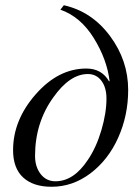

<svg xmlns="http://www.w3.org/2000/svg" viewBox="-20 -703 529 734"><path d="M211 -666 224 -683Q331 -659 400.5 -565.5Q470 -472 470 -359Q470 -262 432 -177Q394 -92 326 -40.5Q258 11 177 11Q107 11 68.5 -24.5Q30 -60 30 -129Q30 -244 116.5 -342.5Q203 -441 310 -441Q369 -441 397 -392L399 -393Q389 -476 338.5 -557.5Q288 -639 211 -666ZM387 -326Q387 -369 367.5 -394.5Q348 -420 316 -420Q247 -420 184 -331Q114 -234 114 -107Q114 -65 135.5 -37.5Q157 -10 192 -10Q262 -10 316 -92Q348 -139 367.5 -205Q387 -271 387 -326Z"/></svg>

Font: STIX MathJax Alphabets
Style: Italic
Weight: 400
Italic angle: -16.33°
Designer: MicroPress Inc., with final additions and corrections provided by Coen Hoffman, Elsevier (retired)
Version: Version 1.1.1